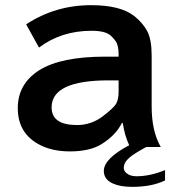

<svg xmlns="http://www.w3.org/2000/svg" viewBox="-20 -604 700 743"><path d="M439 -384.8V-394Q439 -428.7 427.2 -445.3Q418.5 -457.5 407.2 -467.3Q386.2 -484.9 334.5 -484.9Q217.3 -484.9 130.9 -419.9L81.1 -509.8Q194.3 -584 332.5 -584Q445.8 -584 499.5 -542Q533.2 -515.1 550.3 -482.4Q566.9 -450.2 566.9 -388.2V-191.9Q566.9 -96.2 602.1 -35.2H545.9Q498.5 -9.3 481.4 5.4Q459 24.4 459 45.9Q459 56.6 468.3 64.9Q482.4 78.1 507.8 78.1Q561 78.1 618.7 54.2V94.2Q567.9 119.1 491.7 119.1Q445.3 119.1 416.5 106Q381.8 90.3 381.8 57.6Q381.8 9.8 480 -42Q462.4 -79.1 455.1 -127.9H451.7Q426.8 -79.1 371.6 -45.4Q326.7 -18.1 250.5 -18.1Q182.6 -18.1 133.8 -43.5Q48.8 -87.4 48.8 -185.5Q48.8 -279.8 132.3 -332.5Q215.8 -384.8 386.7 -384.8ZM439 -293H399.9Q179.7 -293 179.7 -188.5Q179.7 -120.1 278.3 -120.1Q333.5 -120.1 378.9 -154.8Q420.4 -187 429.2 -202.1Q439 -219.2 439 -250Z"/></svg>

Font: FORM UDPGothic
Style: Bold
Weight: 700
Foundry: Pronama LLC
Version: Version 1.051